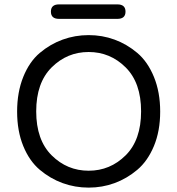

<svg xmlns="http://www.w3.org/2000/svg" viewBox="-20 -847 807 875"><path d="M265.5 -666.5Q322 -687 384 -687Q446 -687 502 -666.5Q558 -646 605.5 -606Q653 -566 681.5 -496.5Q710 -427 710 -338.5Q710 -250 681.5 -181.5Q653 -113 605.5 -73Q558 -33 502 -12.5Q446 8 384 8Q322 8 265.5 -12.5Q209 -33 161.5 -73Q114 -113 86 -181.5Q58 -250 58 -338.5Q58 -427 86 -496.5Q114 -566 161.5 -606Q209 -646 265.5 -666.5ZM552.5 -540Q482 -610 384 -610Q286 -610 215.5 -540Q145 -470 145 -339.5Q145 -209 215.5 -139Q286 -69 384 -69Q482 -69 552.5 -139Q623 -209 623 -339.5Q623 -470 552.5 -540ZM249 -827H515Q552 -827 552 -794Q552 -761 515 -761H249Q212 -761 212 -794Q212 -827 249 -827Z"/></svg>

Font: Merge One
Style: Regular
Weight: 400
Designer: Kosal Sen
Foundry: Philatype
Version: Version 1.001